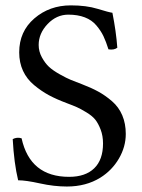

<svg xmlns="http://www.w3.org/2000/svg" viewBox="-20 -678 525 708"><path d="M394.5 -630.9Q408.2 -562 412.6 -502Q400.4 -492.7 379.9 -496.1Q371.1 -524.4 361.6 -544.4Q352.1 -564.5 335.4 -584.2Q318.8 -604 292.7 -614Q266.6 -624 231.9 -624Q188.5 -624 155.5 -589.4Q122.6 -554.7 122.6 -512.2Q122.6 -488.3 134.3 -466.8Q146 -445.3 160.6 -431.6Q175.3 -418 200.7 -403.8Q226.1 -389.6 241.2 -383.5Q256.3 -377.4 281.7 -367.7Q316.4 -354.5 342.3 -340.3Q368.2 -326.2 393.1 -304.7Q418 -283.2 430.9 -252.7Q443.8 -222.2 443.8 -184.1Q443.8 -136.7 418.5 -93.3Q393.1 -49.8 350.1 -22.9Q297.4 9.8 226.6 9.8Q179.2 9.8 127.2 -1.7Q75.2 -13.2 46.9 -13.2Q31.7 -76.2 26.9 -165Q42.5 -173.3 59.6 -168Q90.8 -25.9 234.9 -25.9Q294.9 -25.9 327.4 -57.4Q359.9 -88.9 359.9 -148.9Q359.9 -177.2 351.1 -200.2Q342.3 -223.1 331.1 -237.1Q319.8 -251 298.3 -263.9Q276.9 -276.9 263.7 -282.7Q250.5 -288.6 225.6 -297.9Q188 -312 160.4 -326.9Q132.8 -341.8 106 -364Q79.1 -386.2 64.9 -416.7Q50.8 -447.3 50.8 -484.9Q50.8 -562 106.7 -610.1Q162.6 -658.2 241.2 -658.2Q298.3 -658.2 339.6 -645.5Q380.9 -632.8 394.5 -630.9Z"/></svg>

Font: Linux Libertine
Style: Regular
Weight: 400
Designer: Philipp H. Poll
Foundry: Philipp H. Poll
Version: Version 5.3.0 ; ttfautohint (v0.9)